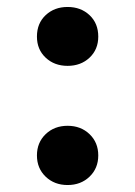

<svg xmlns="http://www.w3.org/2000/svg" viewBox="-20 -521 388 551"><path d="M262 -416Q262 -454 237 -477.5Q212 -501 174 -501Q136 -501 111 -477.5Q86 -454 86 -416Q86 -379 111 -355.5Q136 -332 174 -332Q212 -332 237 -355.5Q262 -379 262 -416ZM237 -14Q262 -38 262 -75Q262 -112 237 -136Q212 -160 174 -160Q136 -160 111 -136Q86 -112 86 -75Q86 -38 111 -14Q136 10 174 10Q212 10 237 -14Z"/></svg>

Font: Solway Medium
Style: Regular
Weight: 500
Designer: Mariya V. Pigoulevskaya
Foundry: The Northern Block Ltd.
Version: Version 1.000;hotconv 1.0.109;makeotfexe 2.5.65596